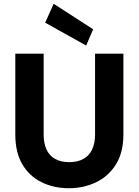

<svg xmlns="http://www.w3.org/2000/svg" viewBox="-20 -984 733 1016"><path d="M344 12Q265 12 200.5 -19.5Q136 -51 98.5 -114Q61 -177 61 -273V-700H211V-272Q211 -225 226.5 -192Q242 -159 272.5 -142.5Q303 -126 346 -126Q390 -126 420.5 -142.5Q451 -159 467 -192Q483 -225 483 -272V-700H633V-273Q633 -177 593.5 -114Q554 -51 488.5 -19.5Q423 12 344 12ZM436 -743 219 -864 264 -964 473 -829Z"/></svg>

Font: DM Sans 11pt Black
Style: Regular
Weight: 900
Version: Version 4.004;gftools[0.9.30]